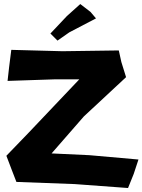

<svg xmlns="http://www.w3.org/2000/svg" viewBox="-20 -901 708 954"><path d="M36.1 -653.3 25.4 -568.4 17.6 -499 252 -506.8H374L118.2 -237.3L11.7 -127L40 -52.7L61.5 2.9L351.6 13.7L616.2 33.2L644.5 -37.1L668 -108.4L424.8 -129.9L236.3 -138.7L396.5 -322.3L606.4 -517.6L583 -592.8L570.3 -650.4L290 -646.5ZM378.9 -880.9 312.5 -821.3 230.5 -734.4 265.6 -699.2 324.2 -740.2 457 -809.6 429.7 -841.8Z"/></svg>

Font: MaokenAssortedSans-TC
Style: Regular
Weight: 500
Version: Version 0.83